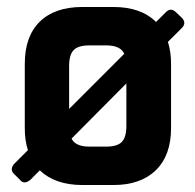

<svg xmlns="http://www.w3.org/2000/svg" viewBox="-20 -530 560 550"><path d="M470 -347V-163Q470 -85 426.5 -42.5Q383 0 305 0H216Q138 0 94 -42L67 -15Q49 0 37 -15L22 -30Q6 -44 21 -61L60 -100Q51 -127 51 -163V-347Q51 -426 94 -468Q137 -510 216 -510H305Q384 -510 427 -467L454 -494Q469 -510 484 -495L500 -480Q516 -464 500 -449L461 -410Q470 -382 470 -347ZM178 -341V-218L336 -376Q325 -400 284 -400H236Q204 -400 191 -386.5Q178 -373 178 -341ZM342 -169V-291L185 -133Q196 -110 236 -110H284Q316 -110 329 -123.5Q342 -137 342 -169Z"/></svg>

Font: Rajdhani
Style: Bold
Weight: 700
Designer: Satya Rajpurohit, Jyotish Sonowal
Foundry: Indian Type Foundry
Version: Version 1.201 February 1, 2022